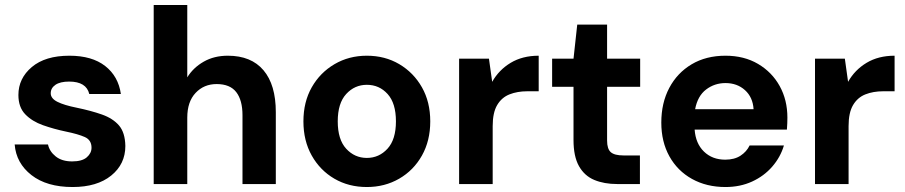

<svg xmlns="http://www.w3.org/2000/svg" viewBox="-20 -740 3640 772"><path d="M272 12Q168 12 106.5 -36Q45 -84 39 -159H173Q179 -131 204 -111Q229 -91 270 -91Q310 -91 329 -107.5Q348 -124 348 -146Q348 -177 321 -189Q294 -201 245 -211Q197 -221 153 -236.5Q109 -252 81.5 -280.5Q54 -309 54 -358Q54 -425 108 -470.5Q162 -516 259 -516Q350 -516 403 -474.5Q456 -433 466 -362H339Q327 -412 258 -412Q222 -412 203 -399Q184 -386 184 -365Q184 -344 211 -330.5Q238 -317 288 -307Q346 -295 390 -279.5Q434 -264 458.5 -235.5Q483 -207 484 -153Q484 -80 427 -34Q370 12 272 12Z M598 0V-720H733V-429Q757 -468 799 -492Q841 -516 896 -516Q990 -516 1039.5 -457.5Q1089 -399 1089 -289V0H955V-277Q955 -337 930 -369.5Q905 -402 851 -402Q800 -402 766.5 -366.5Q733 -331 733 -267V0Z M1455 12Q1382 12 1324.5 -21.5Q1267 -55 1233.5 -114.5Q1200 -174 1200 -252Q1200 -330 1233.5 -389Q1267 -448 1325 -482Q1383 -516 1455 -516Q1528 -516 1585.5 -482Q1643 -448 1676.5 -389Q1710 -330 1710 -252Q1710 -174 1676.5 -114.5Q1643 -55 1585 -21.5Q1527 12 1455 12ZM1455 -105Q1504 -105 1538 -142Q1572 -179 1572 -252Q1572 -325 1538.5 -362Q1505 -399 1455 -399Q1406 -399 1372 -362Q1338 -325 1338 -252Q1338 -179 1372 -142Q1406 -105 1455 -105Z M1826 0V-504H1946L1959 -411Q1986 -459 2033.5 -487.5Q2081 -516 2146 -516V-373H2100Q2060 -373 2028.5 -360.5Q1997 -348 1979 -317.5Q1961 -287 1961 -233V0Z M2462 0Q2409 0 2369.5 -16.5Q2330 -33 2308 -72Q2286 -111 2286 -177V-391H2200V-504H2286L2301 -641H2421V-504H2554V-391H2421V-175Q2421 -141 2436 -128Q2451 -115 2487 -115H2553V0Z M2897 12Q2821 12 2762.5 -20.5Q2704 -53 2671.5 -111.5Q2639 -170 2639 -247Q2639 -326 2671 -386.5Q2703 -447 2761 -481.5Q2819 -516 2897 -516Q2972 -516 3028 -483Q3084 -450 3115 -394Q3146 -338 3146 -267Q3146 -256 3145.5 -244Q3145 -232 3144 -219H2773Q2777 -163 2810.5 -130.5Q2844 -98 2896 -98Q2933 -98 2957.5 -114Q2982 -130 2994 -155H3132Q3118 -108 3085 -70Q3052 -32 3004 -10Q2956 12 2897 12ZM2897 -406Q2853 -406 2819 -380Q2785 -354 2775 -301H3010Q3007 -349 2975.5 -377.5Q2944 -406 2897 -406Z M3257 0V-504H3377L3390 -411Q3417 -459 3464.5 -487.5Q3512 -516 3577 -516V-373H3531Q3491 -373 3459.5 -360.5Q3428 -348 3410 -317.5Q3392 -287 3392 -233V0Z"/></svg>

Font: DM Sans
Style: Bold
Weight: 700
Designer: Colophon Foundry, Jonny Pinhorn
Foundry: Colophon Foundry
Version: Version 4.004; ttfautohint (v1.8.4.7-5d5b)